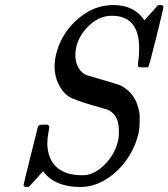

<svg xmlns="http://www.w3.org/2000/svg" viewBox="-20 -725 673 767"><path d="M169 -147Q172 -87 207.5 -56Q243 -25 306 -25Q324 -25 331 -27Q372 -37 407.5 -77.5Q443 -118 453 -169Q455 -180 455 -203Q455 -264 414 -285Q409 -288 347 -305Q274 -327 255 -339Q229 -357 213.5 -389.5Q198 -422 198 -460Q198 -498 215 -543Q240 -606 293 -651Q346 -696 406 -703Q422 -705 432 -705Q516 -705 557 -644L583 -673Q590 -680 596.5 -687.5Q603 -695 607 -700L611 -704Q612 -704 615 -704.5Q618 -705 620 -705Q633 -705 633 -698Q633 -691 604.5 -576.5Q576 -462 573 -459L570 -456H554Q546 -456 542.5 -456Q539 -456 536 -457Q533 -458 532 -460Q531 -462 531 -466Q531 -473 532 -478Q536 -503 536 -532Q536 -662 427 -662Q371 -662 326 -613Q281 -564 281 -503Q281 -476 294 -453.5Q307 -431 328 -424Q344 -419 396.5 -404Q449 -389 463 -383Q518 -354 533 -292Q538 -275 538 -258V-244Q538 -210 532 -187Q515 -120 471 -67.5Q427 -15 369 9Q336 22 300 22Q199 22 152 -41L143 -31Q141 -29 136.5 -24Q132 -19 126 -12Q120 -5 116 -1Q97 20 95 21L92 22Q88 22 86 22Q74 22 74 14Q74 11 132 -221Q134 -227 155 -227H171Q177 -221 177 -218Q177 -214 174 -198Q169 -174 169 -147Z"/></svg>

Font: MathJax_Main
Style: Italic
Weight: 400
Version: Version 1.1